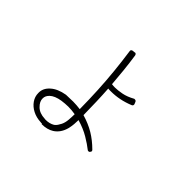

<svg xmlns="http://www.w3.org/2000/svg" viewBox="-170 -1055 1339 1339"><g transform="rotate(45 500.0 -385.0)"><path d="M415 -196H416Q449 -196 484 -190Q484 -164 481.5 -133.5Q479 -103 468 -80Q462 -68 454 -56Q446 -44 435 -36Q407 -19 369 -19H368Q366 -19 363 -19.5Q360 -20 358 -20Q306 -22 276.5 -51Q247 -80 248 -111Q248 -136 270 -157Q296 -182 352 -191Q368 -193 383.5 -194.5Q399 -196 415 -196ZM370 22Q423 22 460 -1Q507 -31 523 -94Q528 -116 530 -138Q532 -160 532 -180Q597 -161 645.5 -132Q694 -103 725 -78Q728 -75 734 -75Q734 -75 734.5 -75Q735 -75 736 -75Q742 -75 745 -80L748 -84Q755 -93 746 -102Q699 -149 648 -179.5Q597 -210 532 -229Q531 -296 529 -359Q527 -422 523 -482Q531 -481 537.5 -481Q544 -481 551 -481Q592 -481 634.5 -489.5Q677 -498 721 -516Q727 -519 729 -524Q731 -529 729 -535L722 -552Q718 -558 714 -559Q712 -560 709 -560Q707 -560 705 -560Q703 -560 702 -560Q657 -535 617.5 -527.5Q578 -520 551 -520Q543 -520 535.5 -520.5Q528 -521 520 -522Q515 -585 508.5 -648.5Q502 -712 492 -779Q490 -786 486 -789Q483 -792 478 -792Q476 -792 476 -791L456 -789Q442 -785 444 -773Q457 -682 465.5 -596.5Q474 -511 478.5 -423.5Q483 -336 484 -240Q467 -242 449.5 -243.5Q432 -245 415 -245Q398 -245 380 -244Q362 -243 345 -243Q275 -231 237 -196Q198 -161 200 -115Q200 -80 220.5 -50.5Q241 -21 276 -3Q311 15 355 17Q359 18 362.5 18Q366 18 369 18H370Z"/></g></svg>

Font: Kokoro
Style: Regular
Weight: 400
Version: Version 1.00